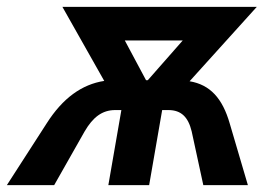

<svg xmlns="http://www.w3.org/2000/svg" viewBox="-60 -540 795 560"><path d="M76 -180 -40 0H98L187 -157C211 -198 238 -219 276 -219H294L256 0H375L413 -219H431C469 -219 489 -198 499 -157L533 0H663L610 -180C589 -253 553 -293 493 -303L689 -520H122L244 -304C179 -294 123 -254 76 -180ZM304 -422H473L371 -306H366Z"/></svg>

Font: Fixel Display 20240404 SemiBold
Style: Italic
Weight: 600
Italic angle: -10°
Designer: AlfaBravo + MacPaw
Foundry: Kyrylo Tkachov, Marchela Mozhyna, Serhii Makarenko, Maria Weinstein, Zakhar Kryvoshyya
Version: Version 1.211;Glyphs 3.2 (3225)